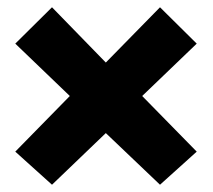

<svg xmlns="http://www.w3.org/2000/svg" viewBox="-20 -599 586 528"><path d="M22 -182 123 -91 271 -233 420 -91 521 -182 371 -335 521 -479 420 -579 271 -427 123 -579 22 -479 172 -335Z"/></svg>

Font: Asimov Pro
Style: Ult
Weight: 900
Designer: Google
Version: Version 2.000980; 2014